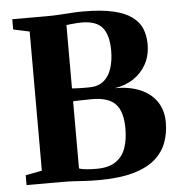

<svg xmlns="http://www.w3.org/2000/svg" viewBox="-53 -800 801 857"><g transform="rotate(-5 347.0 -372.0)"><path d="M105.5 -58V-681.5L33 -697V-743H187.5Q218.5 -743 245.5 -744.8Q272.5 -746.5 298.5 -748.2Q324.5 -750 352 -750Q433 -750 486 -737.5Q539 -725 569.5 -702.2Q600 -679.5 612.5 -648.5Q625 -617.5 625 -580Q625 -529 603.8 -490.2Q582.5 -451.5 545.8 -427.5Q509 -403.5 462.5 -396.5Q526.5 -397 574.5 -377Q622.5 -357 649 -318.2Q675.5 -279.5 675.5 -224.5Q675.5 -176.5 660.2 -134.8Q645 -93 608.8 -61.2Q572.5 -29.5 510.5 -11.8Q448.5 6 355 6Q319.5 6 294.5 4.5Q269.5 3 245.2 1.5Q221 0 188.5 0H32V-44ZM271.5 -412Q279 -411.5 288.5 -411Q298 -410.5 308.2 -410.2Q318.5 -410 329 -410Q339.5 -410 347.5 -410Q388.5 -410 413.2 -430.2Q438 -450.5 449.2 -485.8Q460.5 -521 460.5 -565.5Q460.5 -634 433.2 -667.8Q406 -701.5 339.5 -701.5Q330.5 -701.5 317 -700.5Q303.5 -699.5 291 -698.2Q278.5 -697 271.5 -696ZM271.5 -53.5Q279.5 -50.5 292.8 -48.5Q306 -46.5 320.8 -45.8Q335.5 -45 349 -45Q403 -45 434.5 -65.8Q466 -86.5 479.8 -124Q493.5 -161.5 493.5 -212.5Q493.5 -290 461.2 -323.2Q429 -356.5 358 -356.5Q347 -356.5 335 -356.2Q323 -356 311 -355.8Q299 -355.5 289 -355.2Q279 -355 271.5 -354.5Z"/></g></svg>

Font: Merriweather 72pt ExtraBold
Style: Regular
Weight: 800
Version: Version 2.100